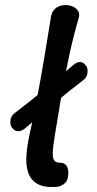

<svg xmlns="http://www.w3.org/2000/svg" viewBox="-20 -730 383 755"><path d="M27 -228Q19 -239 21 -256.5Q23 -274 36 -284Q93 -327 152 -376Q211 -425 269 -475Q282 -486 294.5 -486Q307 -486 315 -475L318 -472Q326 -462 324 -444Q322 -426 309 -416Q252 -373 194 -323.5Q136 -274 77 -224Q64 -214 51.5 -214Q39 -214 31 -224ZM201 5Q152 8 126 -7.5Q100 -23 90.5 -52.5Q81 -82 84 -120.5Q87 -159 96 -200Q113 -275 127.5 -353Q142 -431 155 -508.5Q168 -586 180 -661Q183 -684 198 -697Q213 -710 238 -710Q254 -710 267 -704Q280 -698 287 -687.5Q294 -677 290 -661Q268 -586 251.5 -508.5Q235 -431 221.5 -353Q208 -275 196 -200Q188 -153 187.5 -129Q187 -105 194.5 -97.5Q202 -90 216 -90Q234 -91 243 -76Q252 -61 247 -33Q244 -15 230 -5.5Q216 4 201 5Z"/></svg>

Font: Winky Sans
Style: Italic
Weight: 400
Italic angle: -8.97852°
Designer: Simon Atzbach
Foundry: typofactur
Version: Version 1.205